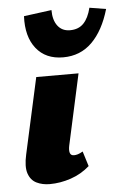

<svg xmlns="http://www.w3.org/2000/svg" viewBox="-51 -730 512 778"><g transform="rotate(-5 204.5 -341.0)"><path d="M120 10Q90 10 66.5 -1.5Q43 -13 33.5 -41Q24 -69 35 -118L103 -427H275L212 -139Q208 -120 211.5 -109Q215 -98 228 -98Q235 -98 243.5 -100.5Q252 -103 264 -110L283 -49Q249 -19 206 -4.5Q163 10 120 10ZM219 -497Q148 -497 109.5 -545.5Q71 -594 75 -677L188 -692Q188 -651 206 -627.5Q224 -604 256 -604Q291 -604 311.5 -625.5Q332 -647 342 -688L409 -677Q384 -591 336.5 -544Q289 -497 219 -497Z"/></g></svg>

Font: Ysabeau Infant Black
Style: Italic
Weight: 900
Italic angle: -12°
Designer: Christian Thalmann (Catharsis Fonts)
Version: Version 2.001;gftools[0.9.30]; featfreeze: ss01,ss02,lnum